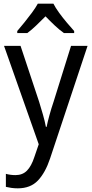

<svg xmlns="http://www.w3.org/2000/svg" viewBox="-20 -786 499 1046"><path d="M2 -536H92L193 -232Q204 -196 214 -161.5Q224 -127 230 -95H234Q239 -120 249 -157Q259 -194 272 -232L367 -536H457L253 77Q227 155 186.5 197.5Q146 240 77 240Q57 240 41 237.5Q25 235 12 232V161Q22 164 36 166Q50 168 64 168Q103 168 127 143.5Q151 119 167 70L191 0ZM271 -766Q282 -744 302 -716.5Q322 -689 344 -663Q366 -637 384 -617V-606H328Q304 -623 278.5 -647Q253 -671 228 -697Q202 -671 177 -647Q152 -623 129 -606H74V-617Q92 -638 113.5 -664.5Q135 -691 154.5 -717.5Q174 -744 186 -766Z"/></svg>

Font: Noto Sans Tamil SemiCondensed
Style: Regular
Weight: 400
Width: 4
Designer: Jelle Bosma - Monotype Design Team
Foundry: Monotype Imaging Inc.
Version: Version 2.004; ttfautohint (v1.8.4.7-5d5b)